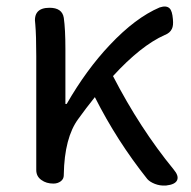

<svg xmlns="http://www.w3.org/2000/svg" viewBox="-20 -567 591 593"><path d="M435 -14Q341 -132 273 -267Q245 -232 222 -200Q179 -142 177 -28V-26Q177 -14 167.5 -7Q158 0 145 0Q123 0 108 -11Q92 -22 92 -42V-197V-394Q92 -458 89 -492Q81 -543 133 -543Q172 -543 177 -512Q182 -477 182 -416V-246H186Q247 -352 319 -428Q398 -512 473 -544Q494 -551 504 -541Q512 -533 514 -508Q516 -488 511 -478Q505 -465 489 -459Q415 -426 329 -332Q412 -171 516 -44Q533 -24 527 -10.5Q521 3 493 6H490Q474 7 458.5 1Q443 -5 435 -14Z"/></svg>

Font: GenSenRounded TW R
Style: Regular
Weight: 400
Version: Version 1.501;PS 1;hotconv 16.6.51;makeotf.lib2.5.65220